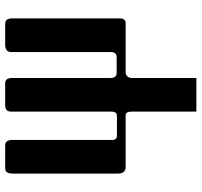

<svg xmlns="http://www.w3.org/2000/svg" viewBox="-38 -456 762 725"><g transform="rotate(-90 342.5 -94.0)"><path d="M635 -21Q635 0 616 0H429Q423 0 416 7Q410 13 410 23V267H283V22Q283 0 269 0H74Q49 0 49 -30V-426Q49 -440 54 -448Q58 -455 71 -455H156Q176 -455 176 -428V-51Q176 -33 192 -33H266Q276 -33 279 -38Q283 -44 283 -51V-432Q283 -455 307 -455H390Q410 -455 410 -429V-57Q410 -34 429 -34H488Q508 -34 508 -56V-432Q508 -454 534 -455H614Q635 -455 635 -429Z"/></g></svg>

Font: Shafarik
Style: Regular
Weight: 400
Version: Version 1.001; ttfautohint (v1.8.4.7-5d5b)